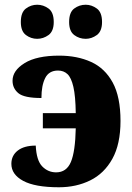

<svg xmlns="http://www.w3.org/2000/svg" viewBox="-20 -781 558 811"><path d="M342 -617Q315 -617 293.5 -633Q272 -649 272 -688Q272 -729 293.5 -745Q315 -761 342 -761Q367 -761 389 -745Q411 -729 411 -688Q411 -649 389 -633Q367 -617 342 -617ZM137 -617Q111 -617 89.5 -633Q68 -649 68 -688Q68 -729 89.5 -745Q111 -761 137 -761Q163 -761 185 -745Q207 -729 207 -688Q207 -649 185 -633Q163 -617 137 -617ZM229 10Q128 10 78 -17Q28 -44 28 -89Q28 -124 55 -145Q82 -166 131 -166Q134 -103 158.5 -78Q183 -53 217 -53Q261 -53 279.5 -97Q298 -141 300 -239H161V-303H300Q299 -375 290 -414Q281 -453 265 -468Q249 -483 225 -483Q187 -483 171 -451.5Q155 -420 155 -367Q82 -367 57.5 -387.5Q33 -408 33 -440Q33 -483 84 -514.5Q135 -546 230 -546Q306 -546 364.5 -519.5Q423 -493 456 -432.5Q489 -372 489 -270Q489 -172 454.5 -110Q420 -48 361 -19Q302 10 229 10Z"/></svg>

Font: Noto Serif SemiCondensed Black
Style: Regular
Weight: 900
Width: 4
Designer: Monotype Design Team
Foundry: Monotype Imaging Inc.
Version: Version 2.014; ttfautohint (v1.8.4.7-5d5b)